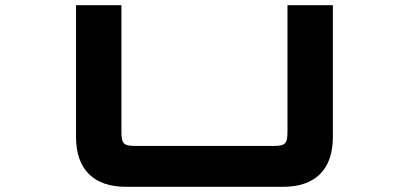

<svg xmlns="http://www.w3.org/2000/svg" viewBox="-20 -720 1576 740"><path d="M465 0H1071.5C1195.5 0 1263 -67.5 1263 -192V-700H1088V-214.5C1088 -165 1080.5 -157.5 1031 -157.5H505C455.5 -157.5 448 -165 448 -214.5V-700H273V-192C273 -67.5 341 0 465 0Z"/></svg>

Font: Melete Bold
Style: Regular
Weight: 700
Width: 6
Designer: Sora Sagano
Foundry: DOT COLON
Version: Version 0.200;FEAKit 1.0